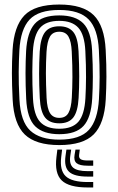

<svg xmlns="http://www.w3.org/2000/svg" viewBox="-20 -630 522 847"><path d="M241.5 10Q137.8 10 89.5 -36.5Q41.2 -83 35.8 -190.8Q32.5 -257 32.5 -307.5Q32.5 -358 35.5 -410Q41.5 -514 87.6 -562Q133.8 -610 241.5 -610Q346 -610 393.4 -563.1Q440.8 -516.2 446.2 -410Q449.8 -342 449.5 -291.4Q449.2 -240.8 446.5 -191Q440.5 -84.5 393.5 -37.2Q346.5 10 241.5 10ZM241.5 -14Q333.2 -14 372.2 -57.1Q411.2 -100.2 416.5 -192.8Q419.2 -242 419.5 -290.4Q419.8 -338.8 416.2 -408.8Q411.5 -502.5 371.1 -544.2Q330.8 -586 241.5 -586Q150.5 -586 110.6 -543.8Q70.8 -501.5 65.5 -408.2Q63 -362.5 62.5 -312.9Q62 -263.2 65.8 -191.2Q70.8 -93.5 113.5 -53.8Q156.2 -14 241.5 -14ZM241.5 -38Q171.5 -38 135.6 -72.5Q99.8 -107 95.5 -194.2Q92.5 -254.2 92.6 -307.6Q92.8 -361 95.2 -405.2Q100 -487 132.8 -524.5Q165.5 -562 241.5 -562Q312.8 -562 347.4 -527Q382 -492 386.2 -408.2Q389.8 -341.2 389.6 -291.4Q389.5 -241.5 386.8 -195.8Q382 -111 348.5 -74.5Q315 -38 241.5 -38ZM241.5 -62Q299.2 -62 326 -93.2Q352.8 -124.5 356.8 -196.8Q359.2 -238 359.5 -289.4Q359.8 -340.8 356.5 -405Q353 -477.2 325.6 -507.6Q298.2 -538 241.5 -538Q183.2 -538 156.4 -507Q129.5 -476 125.2 -404.2Q123 -364.5 122.6 -312.9Q122.2 -261.2 125.5 -195.5Q129.2 -122.5 157 -92.2Q184.8 -62 241.5 -62ZM241.5 -86Q199.2 -86 178.9 -111.5Q158.5 -137 155.5 -197Q152.5 -256 152.5 -304.4Q152.5 -352.8 155.2 -403Q158.8 -462.5 178.6 -488.2Q198.5 -514 241.5 -514Q282.2 -514 302.9 -489.4Q323.5 -464.8 326.5 -404Q329.5 -343.8 329.5 -293.6Q329.5 -243.5 326.8 -198Q323.5 -138 303.6 -112Q283.8 -86 241.5 -86ZM241.5 -110Q269.8 -110 282 -131.9Q294.2 -153.8 296.8 -199.5Q299.2 -242 299.5 -289.8Q299.8 -337.5 296.5 -402.5Q294.5 -446.5 282.2 -468.2Q270 -490 241.5 -490Q212.8 -490 200.4 -468.5Q188 -447 185.2 -401.5Q182.5 -353.5 182.5 -307.5Q182.5 -261.5 185.5 -198Q187.8 -151.2 200.9 -130.6Q214 -110 241.5 -110ZM254 30 250 63Q243 121.8 270 147.4Q297 173 367 173H391.2V197H367Q284.2 197 252.2 165.9Q220.2 134.8 229 63L233 30ZM332 30 329 53Q327.2 66.5 335.8 72.2Q344.2 78 367 78H391.2V101H367Q331.5 101 318 89.9Q304.5 78.8 309 53L313 30ZM294 30 290 58Q284.8 94 302.6 109.5Q320.5 125 367 125H391.2V149H367Q307.5 149 284.8 127.9Q262 106.8 269 58L273 30Z"/></svg>

Font: Big Shoulders Inline Display Black
Style: Regular
Weight: 900
Designer: Patric King
Foundry: XO Type Co
Version: Version 1.000